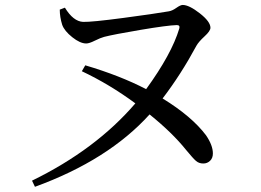

<svg xmlns="http://www.w3.org/2000/svg" viewBox="-20 -716 1040 764"><path d="M217.8 -677.7 238.3 -685.5Q271.5 -630.9 310.5 -628.9Q344.7 -627.9 469.7 -644.5Q594.7 -661.1 651.4 -670.9Q665 -672.9 681.6 -684.6Q698.2 -696.3 707 -696.3Q732.4 -696.3 774.9 -663.1Q817.4 -629.9 817.4 -605.5Q817.4 -592.8 793.9 -571.3Q770.5 -549.8 761.7 -534.2Q700.2 -419.9 627 -324.2Q743.2 -252.9 799.8 -177.7Q827.1 -137.7 827.1 -105.5Q827.1 -86.9 815.9 -76.2Q804.7 -65.4 789.1 -65.4Q771.5 -65.4 759.8 -75.7Q748 -85.9 720.7 -119.1Q666 -187.5 575.2 -260.7Q411.1 -79.1 119.1 27.3L107.4 2.9Q361.3 -121.1 518.6 -304.7Q417 -379.9 305.7 -432.6L319.3 -456.1Q458 -415 561.5 -361.3Q663.1 -501 693.4 -602.5Q697.3 -616.2 683.6 -616.2Q646.5 -615.2 539.6 -597.2Q432.6 -579.1 394.5 -569.3Q379.9 -565.4 357.4 -554.2Q335 -543 323.2 -543Q298.8 -543 267.6 -567.9Q236.3 -592.8 227.5 -617.2Q217.8 -648.4 217.8 -677.7Z"/></svg>

Font: GenYoMin TW TTF Medium
Style: Regular
Weight: 500
Version: Version 1.300